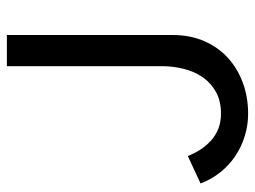

<svg xmlns="http://www.w3.org/2000/svg" viewBox="-114 -636 760 573"><g transform="rotate(-90 266.5 -350.0)"><path d="M213 10Q179 10 146.5 0Q114 -10 86.5 -28.5Q59 -47 38 -73.5Q17 -100 5 -132L87 -170Q95 -149 107 -131Q119 -113 134.5 -99.5Q150 -86 169.5 -78.5Q189 -71 213 -71Q251 -71 278 -86Q305 -101 322 -125.5Q339 -150 347 -182Q355 -214 355 -247V-710H448V-215Q448 -163 430 -121.5Q412 -80 380.5 -51Q349 -22 306 -6Q263 10 213 10Z"/></g></svg>

Font: Rising Sun
Style: Regular
Weight: 400
Designer: Matt McInerney, Pablo Impallari, Rodrigo Fuenzalida (Raleway font), Stephen Hutchings (Greek), Cristiano Sobral (main ch
Foundry: The Rising Sun Project Authors
Version: Version 4.327; ttfautohint (v1.8.4.7-5d5b-dirty)